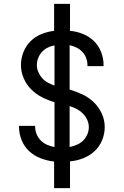

<svg xmlns="http://www.w3.org/2000/svg" viewBox="-20 -863 640 990"><path d="M259 107V-30Q224 -34 190.5 -46.5Q157 -59 131 -83Q105 -107 91.5 -140.5Q78 -174 78 -209Q78 -210 78 -211.5Q78 -213 78 -214H161Q161 -213 161 -212.5Q161 -212 161 -211Q161 -191 168.5 -172Q176 -153 190 -139Q204 -125 222.5 -116.5Q241 -108 261 -105V-336Q227 -346 196 -362Q165 -378 140.5 -402.5Q116 -427 102 -460Q88 -493 88 -527Q88 -561 100.5 -593.5Q113 -626 137 -650Q161 -674 193 -687Q225 -700 259 -704V-843H341V-704Q375 -701 407.5 -688Q440 -675 464.5 -651Q489 -627 501.5 -594.5Q514 -562 514 -528Q514 -526 514 -525Q514 -524 514 -522H431Q431 -523 431 -524Q431 -525 431 -526Q431 -545 424.5 -563Q418 -581 405 -595Q392 -609 375 -617.5Q358 -626 339 -630V-401Q374 -391 406.5 -375.5Q439 -360 464.5 -335Q490 -310 505 -277Q520 -244 520 -208Q520 -173 506.5 -140Q493 -107 467.5 -83.5Q442 -60 409 -47Q376 -34 341 -31V107ZM261 -422V-629Q243 -626 226 -617.5Q209 -609 196.5 -595.5Q184 -582 177 -564Q170 -546 170 -528Q170 -509 177.5 -491.5Q185 -474 197.5 -460Q210 -446 226.5 -437Q243 -428 261 -422ZM339 -105Q358 -109 376 -116.5Q394 -124 408 -137.5Q422 -151 430 -169.5Q438 -188 438 -208Q438 -227 429.5 -245.5Q421 -264 407 -278Q393 -292 375.5 -301Q358 -310 339 -316Z"/></svg>

Font: Iosevka Meiseki Sans
Style: Regular
Weight: 400
Monospace: yes
Designer: Belleve Invis
Foundry: Belleve Invis
Version: Version 11.2.6; ttfautohint (v1.8.4)